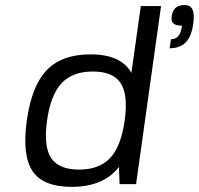

<svg xmlns="http://www.w3.org/2000/svg" viewBox="-20 -725 782 755"><path d="M261.7 9.8Q149.4 9.8 107.9 -52.2Q66.4 -114.3 85.4 -251Q104.5 -387.7 164.1 -449.5Q223.6 -511.2 335.9 -511.2Q457 -511.2 496.6 -438L533.7 -701.2H613.3L515.1 -1H450.2L447.8 -68.8Q387.7 9.8 261.7 9.8ZM291 -58.1Q370.6 -58.1 413.3 -104Q456.1 -149.9 470.2 -251Q484.4 -352.1 454.6 -397.9Q424.8 -443.8 345.2 -443.8Q265.1 -443.8 222.2 -397.9Q179.2 -352.1 165 -251Q150.9 -149.9 180.9 -104Q210.9 -58.1 291 -58.1ZM706.1 -705.1Q729 -705.1 737.1 -687.3Q745.1 -669.4 739.7 -630.9Q732.9 -581.5 710.2 -558.3Q687.5 -535.2 647 -535.2L652.3 -570.8Q670.9 -570.8 681.4 -583.5Q691.9 -596.2 695.8 -624Q671.9 -624 662.1 -632.6Q652.3 -641.1 654.8 -659.2Q658.2 -683.1 670.4 -694.1Q682.6 -705.1 706.1 -705.1Z"/></svg>

Font: Fivo Sans
Style: Italic
Weight: 400
Designer: Alexander Slobzheninov
Foundry: Alexander Slobzheninov
Version: 1.0